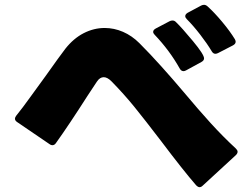

<svg xmlns="http://www.w3.org/2000/svg" viewBox="-20 -803 1040 796"><path d="M873 -580Q864 -580 858 -590Q839 -622 810 -659.5Q781 -697 754 -724Q748 -730 748 -736Q748 -744 758 -750L814 -780Q820 -783 826 -783Q833 -783 840 -777Q868 -752 901 -712.5Q934 -673 954 -640Q957 -634 957 -630Q957 -621 946 -615L884 -583Q878 -580 873 -580ZM741 -508Q731 -508 725 -519Q683 -594 621 -659Q615 -665 615 -671Q615 -679 626 -685L683 -715Q689 -718 695 -718Q703 -718 709 -712Q734 -688 780 -632.5Q826 -577 826 -561Q826 -552 815 -546L751 -511Q745 -508 741 -508ZM807 -27Q801 -27 793 -35Q740 -96 648 -218Q580 -307 537 -360Q494 -413 442 -466Q425 -483 410 -483Q394 -483 382 -465L343 -406Q267 -287 212 -210Q206 -201 197 -201Q191 -201 186 -205L51 -297Q42 -303 42 -311Q42 -316 47 -323Q73 -355 107 -402.5Q141 -450 172 -492Q225 -567 251 -601Q285 -644 327 -665.5Q369 -687 414 -687Q453 -687 490 -671Q527 -655 558 -624Q602 -580 650 -526.5Q698 -473 741 -422Q803 -348 853 -293Q903 -238 958 -187Q965 -180 965 -174Q965 -167 958 -160L820 -33Q814 -27 807 -27Z"/></svg>

Font: LINE Seed JP_TTF ExtraBold
Style: Regular
Weight: 800
Designer: LY Corporation & Fontrix & Fontworks
Version: Version 1.015